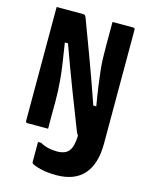

<svg xmlns="http://www.w3.org/2000/svg" viewBox="-137 -786 874 1122"><g transform="rotate(15 300.0 -225.0)"><path d="M199 0H74Q63 0 63 -11V-700H223Q232 -700 236.5 -695Q241 -690 250 -663Q275 -596 319.5 -477Q364 -358 419 -199H437Q425 -270 418 -320.5Q411 -371 407 -409.5Q403 -448 402 -481.5Q401 -515 401 -552V-700H526Q537 -700 537 -689V0Q537 122 481 186Q425 250 313 250Q260 250 218 239.5Q176 229 165 219Q162 216 162 211V90H181Q224 115 282 115Q333 115 354.5 87.5Q376 60 378 -6Q372 -12 364 -32Q325 -131 278 -253.5Q231 -376 182 -512H163Q174 -442 181.5 -391.5Q189 -341 192.5 -302Q196 -263 197.5 -230Q199 -197 199 -163Q198 -123 198.5 -82Q199 -41 199 0Z"/></g></svg>

Font: Recursive Mn Lnr St
Style: Bold
Weight: 700
Monospace: yes
Version: Version 1.079;hotconv 1.0.112;makeotfexe 2.5.65598; ttfautoh